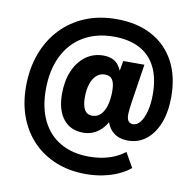

<svg xmlns="http://www.w3.org/2000/svg" viewBox="-93 -811 1093 1072"><g transform="rotate(10 453.5 -275.0)"><path d="M461 166Q369 166 293 135.5Q217 105 162.5 49Q108 -7 78.5 -85Q49 -163 49 -258Q49 -360 80 -444Q111 -528 168.5 -589Q226 -650 305.5 -683Q385 -716 483 -716Q600 -716 684 -670.5Q768 -625 813 -541Q858 -457 858 -341Q858 -255 833 -191.5Q808 -128 764 -93.5Q720 -59 663 -59Q607 -59 574.5 -88.5Q542 -118 533 -171L559 -187Q539 -124 499 -91.5Q459 -59 408 -59Q335 -59 294.5 -110Q254 -161 254 -253Q254 -326 278 -382.5Q302 -439 345.5 -471Q389 -503 446 -503Q490 -503 517 -481Q544 -459 558 -411H545L559 -492H679L645 -271Q642 -248 640 -231.5Q638 -215 638 -204Q638 -178 647 -166Q656 -154 673 -154Q696 -154 714 -176.5Q732 -199 743 -240.5Q754 -282 754 -336Q754 -429 722.5 -491.5Q691 -554 631 -585.5Q571 -617 485 -617Q386 -617 313 -574Q240 -531 200.5 -451Q161 -371 161 -260Q161 -157 197.5 -83.5Q234 -10 302 28.5Q370 67 462 67Q523 67 574 51.5Q625 36 665 5L712 88Q683 112 644 129.5Q605 147 558.5 156.5Q512 166 461 166ZM441 -161Q468 -161 487.5 -179.5Q507 -198 517.5 -233Q528 -268 528 -315Q528 -359 515 -379.5Q502 -400 472 -400Q445 -400 425 -382.5Q405 -365 394 -332.5Q383 -300 383 -255Q383 -208 397.5 -184.5Q412 -161 441 -161Z"/></g></svg>

Font: Nunito Sans 10pt SemiCondensed Black
Style: Regular
Weight: 900
Width: 4
Designer: Vernon Adams
Foundry: Vernon Adams
Version: Version 3.101;gftools[0.9.27]